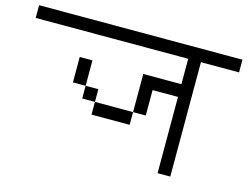

<svg xmlns="http://www.w3.org/2000/svg" viewBox="-88 -831 1177 912"><g transform="rotate(15 500.0 -375.5)"><path d="M1000 -625V-687.5H0V-625H750Q750 -625 750 -500H562.5V-312.5H375V-250H562.5V-312.5H625Q625 -312.5 625 -437.5H750Q750 -437.5 750 -62.5H812.5V-625ZM375 -312.5V-375H312.5V-312.5ZM312.5 -375Q312.5 -375 312.5 -500H250Q250 -500 250 -375Z"/></g></svg>

Font: BFUnifontExMono
Style: Regular
Weight: 500
Version: Version 15.0.06